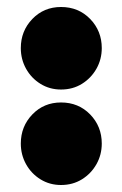

<svg xmlns="http://www.w3.org/2000/svg" viewBox="-20 -514 348 549"><path d="M154.5 15Q122 15 95.8 -1.2Q69.5 -17.5 54.5 -44.5Q39.5 -71.5 39.5 -103.5Q39.5 -152.5 72.5 -186.8Q105.5 -221 154.5 -221Q204.5 -221 237.8 -186.8Q271 -152.5 271 -103.5Q271 -71.5 255.8 -44.5Q240.5 -17.5 214.2 -1.2Q188 15 154.5 15ZM154.5 -258Q122 -258 95.8 -274.2Q69.5 -290.5 54.5 -317.5Q39.5 -344.5 39.5 -376.5Q39.5 -425.5 72.5 -459.8Q105.5 -494 154.5 -494Q204.5 -494 237.8 -459.8Q271 -425.5 271 -376.5Q271 -344.5 255.8 -317.5Q240.5 -290.5 214.2 -274.2Q188 -258 154.5 -258Z"/></svg>

Font: Fraunces 72pt S100 Black
Style: Regular
Weight: 900
Version: Version 1.000; ttfautohint (v1.8.3)